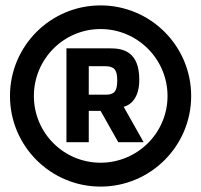

<svg xmlns="http://www.w3.org/2000/svg" viewBox="-20 -795 748 714"><path d="M354 -101.1C540 -101.1 690.9 -252 690.9 -438C690.9 -624 540 -774.9 354 -774.9C168 -774.9 17.1 -624 17.1 -438C17.1 -252 168 -101.1 354 -101.1ZM354 -189.9C216.8 -189.9 106 -300.8 106 -438C106 -575.2 216.8 -687 354 -687C491.2 -687 603 -575.2 603 -438C603 -300.8 491.2 -189.9 354 -189.9ZM227.1 -266.1H310.1V-382.8H354L419.9 -266.1H514.2L439.9 -397.9C439.9 -397.9 498 -407.2 498 -498C498 -604 437 -615.2 390.1 -615.2H227.1ZM310.1 -442.9V-548.8H370.1C403.8 -548.8 416 -537.1 416 -496.1C416 -454.1 403.8 -442.9 373 -442.9Z"/></svg>

Font: Doppio One
Style: Regular
Weight: 400
Designer: Szymon Celej
Foundry: Sorkin Type Co
Version: Version 1.002